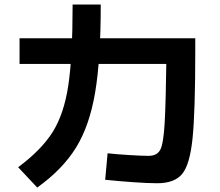

<svg xmlns="http://www.w3.org/2000/svg" viewBox="-20 -804 978 853"><path d="M447.3 -5.3 458 -123Q495.2 -118.8 552.8 -115.2Q610.4 -111.6 640 -111.6Q677.2 -111.6 691.6 -137.8Q705.9 -163.9 711.4 -254.6Q716.8 -345.3 720 -586.4L785.9 -520H66.9V-634.1H847.5V-573.9Q847.5 -308.4 835.6 -190.8Q823.7 -73.3 789.6 -31.6Q755.6 10.1 678.3 10.1Q636.3 10.1 572.6 5.5Q508.8 1 447.3 -5.3ZM302.6 -783.9H427.6Q427.6 -540.2 402.6 -392.8Q377.7 -245.4 317.8 -148.4Q257.9 -51.3 145.4 29.2L60.6 -61.1Q163.9 -137.6 214.3 -218Q264.6 -298.4 283.6 -425.5Q302.6 -552.6 302.6 -783.9Z"/></svg>

Font: Pretendard JP Variable
Style: Regular
Weight: 400
Designer: Base glyphs from Inter by Rasmus Andersson; Hangul glyphs from Noto Sans CJK(Source Han Sans) by Jang Soo-young and Kang
Foundry: Kil Hyung-jin
Version: Version 1.307;Glyphs 3.2 (3192)